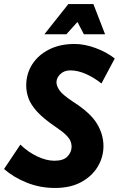

<svg xmlns="http://www.w3.org/2000/svg" viewBox="-34 -920 589 952"><path d="M-14 -82 67 -203Q105 -166 150.5 -144.5Q196 -123 236 -123Q281 -123 301 -144.5Q321 -166 321 -193Q321 -207 315.5 -220.5Q310 -234 293.5 -250.5Q277 -267 243 -290Q181 -332 149.5 -367Q118 -402 107 -433.5Q96 -465 96 -496Q96 -554 125.5 -600.5Q155 -647 209 -674.5Q263 -702 336 -702Q385 -702 439.5 -682Q494 -662 535 -630L469 -506Q433 -535 392.5 -553Q352 -571 315 -571Q284 -571 265 -552.5Q246 -534 246 -512Q246 -494 261 -472Q276 -450 329 -415Q415 -360 447 -306.5Q479 -253 479 -196Q479 -141 450.5 -93.5Q422 -46 368.5 -17Q315 12 239 12Q164 12 98.5 -14.5Q33 -41 -14 -82ZM186 -750 305 -900H429L487 -750H382L350 -811L295 -750Z"/></svg>

Font: Radio Canada Condensed
Style: Bold Italic
Weight: 700
Width: 3
Italic angle: -12°
Designer: Charles Daoud, Etienne Aubert Bonn, Alexandre Saumier Demers, Jacques Le Bailly
Foundry: Radio-Canada
Version: Version 2.104; ttfautohint (v1.8.4.7-5d5b);gftools[0.9.28.de